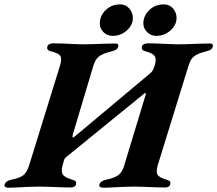

<svg xmlns="http://www.w3.org/2000/svg" viewBox="-62 -852 990 875"><path d="M-26.5 3.4Q-33.6 3.4 -38.3 -0.4Q-43 -4.1 -41.3 -10.9Q-36.4 -27 -13.5 -32.2Q26.8 -40 43.5 -52.7Q60.2 -65.5 70.4 -97.4L210.9 -551Q221 -583.5 213.1 -596.8Q205.2 -610.1 168.1 -618.7Q158.8 -620.9 155.2 -626.3Q151.5 -631.7 153.9 -640.4Q155.6 -647.2 163.3 -650.9Q171.1 -654.6 178.2 -654.6Q200.7 -654.6 225.4 -653.6Q250.1 -652.6 273.5 -651.3Q297 -650 316.7 -650Q336.7 -650 362.3 -650.9Q387.9 -651.8 414.7 -652.8Q441.5 -653.8 463.2 -653.8Q480.7 -653.8 476.6 -639.5Q474.1 -630.1 467.4 -625.9Q460.7 -621.7 448.6 -618.7Q419.7 -611.4 403.1 -603.2Q386.5 -594.9 377.6 -582.5Q368.8 -570.2 362.8 -550.2L270.3 -240.6Q266.9 -227.3 269.6 -225.9Q272.2 -224.5 283.6 -234.1L621.7 -517.2Q627.2 -521.7 631.1 -526.8Q635 -532 637.8 -539L641.8 -550Q651.8 -578.7 644.2 -594Q636.6 -609.3 599.5 -618.7Q590.2 -620.9 586.5 -626.3Q582.9 -631.7 585.3 -640.4Q587 -647.2 594.7 -650.9Q602.5 -654.6 609.6 -654.6Q632.1 -654.6 657.1 -653.6Q682.2 -652.6 706.1 -651.3Q730 -650 750.2 -650Q769.7 -650 794.7 -650.9Q819.6 -651.8 846.1 -652.8Q872.5 -653.8 894.2 -653.8Q911.7 -653.8 907.6 -639.5Q905.1 -630.1 898.4 -625.9Q891.7 -621.7 879.6 -618.7Q850.7 -611.4 834.8 -603.2Q818.9 -594.9 810.7 -582.5Q802.5 -570.2 796.5 -550.4L656.7 -98.4Q648.1 -68.7 656 -55.6Q664 -42.5 699.4 -32.2Q708.7 -29.2 712.5 -25.2Q716.2 -21.2 713.8 -11.7Q712.1 -4.9 706 -1.2Q699.9 2.5 691.1 2.5Q669.4 2.5 643.5 1.4Q617.6 0.4 593 -0.6Q568.4 -1.6 548.6 -1.6Q528.8 -1.6 504.2 -0.6Q479.6 0.4 454 1.9Q428.3 3.4 405.8 3.4Q398.7 3.4 393.9 -0.4Q389.1 -4.1 390.8 -10.9Q395.7 -27 418.6 -32.2Q458 -40.5 476.3 -53.2Q494.6 -65.8 503.8 -97L601.6 -419.5Q603.6 -425.4 601.9 -427.3Q600.2 -429.3 596.2 -426.3L241 -137.4Q234.9 -132.3 232.5 -128.3Q230.1 -124.2 228.1 -116.6L223.1 -97.8Q215.2 -68.5 225.2 -55.4Q235.1 -42.3 270 -32.2Q279.3 -29.2 283.1 -25.2Q286.8 -21.2 284.4 -11.7Q282.7 -4.9 276.6 -1.2Q270.5 2.5 261.7 2.5Q240 2.5 213.8 1.4Q187.5 0.4 162.3 -0.6Q137 -1.6 116.8 -1.6Q96.8 -1.6 72.2 -0.6Q47.5 0.4 21.8 1.9Q-4 3.4 -26.5 3.4ZM650.5 -688.5Q625.5 -688.5 608.4 -705.8Q591.3 -723.2 591.3 -744.3Q591.3 -779.6 617.9 -805.8Q644.4 -832 684.6 -832Q710.4 -832 726.6 -813.3Q742.7 -794.6 742.7 -770.1Q742.7 -748.6 729.9 -730Q717.1 -711.4 696.2 -700Q675.3 -688.5 650.5 -688.5ZM451.8 -688.5Q426.1 -688.5 409.4 -705.7Q392.8 -723 392.8 -744.5Q392.8 -780.4 419.6 -806.2Q446.3 -832 485.8 -832Q511.1 -832 527.2 -813.2Q543.4 -794.5 543.4 -770Q543.4 -738.3 516.1 -713.4Q488.8 -688.5 451.8 -688.5Z"/></svg>

Font: EB Garamond
Style: Italic
Weight: 400
Italic angle: -17.2°
Designer: Georg Duffner and Octavio Pardo
Foundry: Georg Duffner
Version: Version 1.001